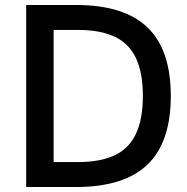

<svg xmlns="http://www.w3.org/2000/svg" viewBox="-20 -750 748 770"><path d="M85 0V-730H285Q478 -730 571.5 -640Q665 -550 665 -365Q665 -180 571.5 -90Q478 0 285 0ZM292 -100Q383 -100 440.5 -127.5Q498 -155 525.5 -214Q553 -273 553 -365Q553 -458 525.5 -516.5Q498 -575 440.5 -602.5Q383 -630 292 -630H195V-100Z"/></svg>

Font: M PLUS 1 Thin Medium
Style: Regular
Weight: 500
Version: Version 1.001